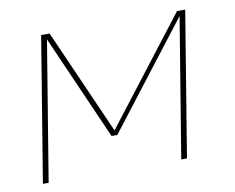

<svg xmlns="http://www.w3.org/2000/svg" viewBox="-64 -612 847 693"><g transform="rotate(-10 360.0 -265.0)"><path d="M40 0H61L145 -511L314 -127H335L631 -511L547 0H568L655 -530H625L328 -145L158 -530H127Z"/></g></svg>

Font: Iosevka Sparkle Thin Oblique
Style: Regular
Weight: 100
Italic angle: -9°
Designer: Belleve Invis
Foundry: Belleve Invis
Version: Version 4.5.0; ttfautohint (v1.8.3)